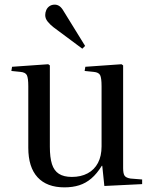

<svg xmlns="http://www.w3.org/2000/svg" viewBox="-20 -794 662 828"><path d="M258 14Q182 14 142 -29.5Q102 -73 102 -157V-422Q102 -457 96 -469.5Q90 -482 68 -484L29 -488L32 -506L188 -517L195 -512V-161Q195 -115 204 -86.5Q213 -58 234 -44.5Q255 -31 290 -31Q329 -31 358 -46.5Q387 -62 402.5 -91.5Q418 -121 418 -163V-422Q418 -457 412 -469.5Q406 -482 384 -484L345 -488L348 -506L504 -517L511 -512V-69Q511 -45 517.5 -36Q524 -27 543 -24L593 -20V0L430 8L421 -79H419Q398 -45 374 -24.5Q350 -4 321.5 5Q293 14 258 14ZM335 -584 210 -677Q196 -688 185.5 -701Q175 -714 175 -729Q175 -740 179.5 -750.5Q184 -761 193.5 -767.5Q203 -774 216 -774Q227 -774 236.5 -767.5Q246 -761 255 -745L347 -596Z"/></svg>

Font: Literata 60pt
Style: Regular
Weight: 400
Designer: Latin by Veronika Burian and Jose Scaglione. Greek by Irene Vlachou. Cyrillic by Vera Evstafieva.
Foundry: TypeTogether
Version: Version 3.002